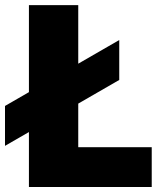

<svg xmlns="http://www.w3.org/2000/svg" viewBox="-20 -748 654 768"><path d="M95.7 0V-727.5H293V-159.2H586.9V0ZM0 -164.6V-324.2L457 -587.9V-428.2Z"/></svg>

Font: Inter Black
Style: Regular
Weight: 900
Designer: Rasmus Andersson
Foundry: rsms
Version: Version 4.000;git-a52131595